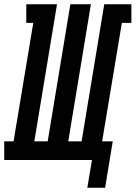

<svg xmlns="http://www.w3.org/2000/svg" viewBox="-65 -755 640 906"><path d="M347 131 369 0H-45V-88H-1L92 -647H59V-735H204L97 -88H160L267 -735H364L257 -88H320L427 -735H555V-647H510L417 -88H467L431 131Z"/></svg>

Font: Iosevka Slab Semibold Oblique
Style: Regular
Weight: 600
Italic angle: -9°
Monospace: yes
Designer: Belleve Invis
Foundry: Belleve Invis
Version: Version 11.1.1; ttfautohint (v1.8.3)